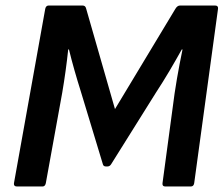

<svg xmlns="http://www.w3.org/2000/svg" viewBox="-20 -675 810 695"><path d="M41.2 0Q29.1 0 30.5 -11.7L143.8 -643.3Q146.4 -655 156.1 -655H278.6Q284.6 -655 287.7 -652Q290.7 -649 292 -643.3L396.2 -280.2L615 -643.3Q622 -655 631.7 -655H758.5Q770.6 -655 769.2 -643.3L682.9 -11.7Q680.9 0 670.8 0H578.2Q566.9 0 568.2 -11.7L612 -336.8Q616 -363.5 620.5 -390Q625 -416.6 630.2 -443.5Q635.4 -470.3 640.7 -496H638Q616.7 -457.7 593.3 -418.1Q569.9 -378.5 544.8 -340.2L382.2 -80.4Q377.2 -72.4 368.5 -72.4H363.8Q354.4 -72.4 352.4 -80.4L272.7 -343.5Q261 -380.5 249.8 -419.7Q238.6 -459 229.6 -496H226.9Q222.9 -458 217.4 -418.1Q211.9 -378.1 205.2 -339.1L145.8 -11.7Q143.2 0 134.1 0Z"/></svg>

Font: Sofia Sans Hairline
Style: Italic
Weight: 1
Italic angle: -9°
Designer: Botio Nikoltchev, Ani Petrova
Foundry: lettersoup
Version: Version 4.102